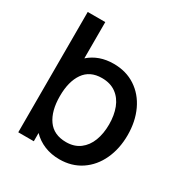

<svg xmlns="http://www.w3.org/2000/svg" viewBox="-170 -850 949 995"><g transform="rotate(30 304.0 -352.5)"><path d="M568 -270.5Q568 -189.5 538 -124.5Q508 -59.5 452.5 -22.2Q397 15 323.5 15Q273.5 15 233 -1.8Q192.5 -18.5 162.5 -49.5V0H69.5V-720H174.5V-503Q233.5 -555 321.5 -555Q396 -555 451.8 -518.2Q507.5 -481.5 537.8 -416.8Q568 -352 568 -270.5ZM457 -270.5Q457 -325 440.5 -368Q424 -411 390 -435.8Q356 -460.5 305.5 -460.5Q234 -460.5 198.2 -409.2Q162.5 -358 162.5 -270.5Q162.5 -182 198.8 -130.8Q235 -79.5 309 -79.5Q357.5 -79.5 390.8 -104.5Q424 -129.5 440.5 -172.5Q457 -215.5 457 -270.5Z"/></g></svg>

Font: Hauora SemiBold
Style: Regular
Weight: 600
Designer: Wayne Shih
Foundry: WCYS
Version: Version 1.001